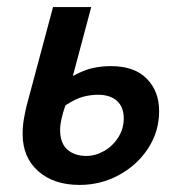

<svg xmlns="http://www.w3.org/2000/svg" viewBox="-20 -511 513 543"><path d="M205 12Q132 12 88 -27Q44 -66 44 -132Q44 -155 48 -177Q52 -199 55 -211L130 -491H238L186 -296Q217 -313 242 -318.5Q267 -324 294 -324Q360 -324 395 -288.5Q430 -253 430 -197Q430 -139 399 -91.5Q368 -44 316.5 -16Q265 12 205 12ZM224 -70Q250 -70 274.5 -84Q299 -98 314.5 -122.5Q330 -147 330 -176Q330 -208 311 -225.5Q292 -243 257 -243Q237 -243 215.5 -237.5Q194 -232 165 -213Q150 -170 150 -144Q150 -106 170.5 -88Q191 -70 224 -70Z"/></svg>

Font: Source Sans 3 Semibold
Style: Italic
Weight: 600
Italic angle: -11°
Designer: Paul D. Hunt
Foundry: Adobe
Version: Version 3.052;hotconv 1.1.0;makeotfexe 2.6.0